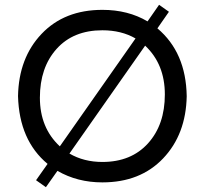

<svg xmlns="http://www.w3.org/2000/svg" viewBox="-20 -749 851 799"><path d="M635 -631Q754 -531 757 -349Q754 -190 659 -90Q564 10 406 10Q302 10 219 -38L171 30L130 1L178 -67Q60 -165 55 -349Q58 -508 153 -608Q248 -708 406 -708Q513 -708 594 -660L642 -729L683 -700ZM229 -140 544 -589Q485 -623 406 -623Q285 -623 215.5 -545.5Q146 -468 146 -342.5Q146 -217 229 -140ZM406 -75Q526 -75 596 -152.5Q666 -230 666 -356Q666 -482 584 -559L269 -110Q329 -75 406 -75Z"/></svg>

Font: Varela
Style: Regular
Weight: 400
Designer: Joe Prince
Foundry: Joe Prince
Version: Version 1.000